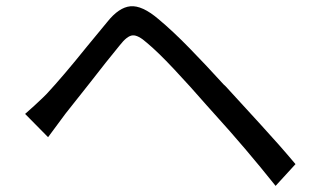

<svg xmlns="http://www.w3.org/2000/svg" viewBox="-20 -654 1040 627"><path d="M62 -282Q92 -308 121 -336Q127 -342 133 -348Q186 -405 264 -502Q299 -545 330 -582Q368 -630 406 -633.5Q444 -637 497 -592Q544 -553 599.5 -496Q655 -439 704 -385Q710 -378 717 -372Q768 -316 830.5 -248Q893 -180 945 -118L880 -47Q781 -171 681 -281Q667 -296 655 -310Q602 -371 548.5 -428Q495 -485 460 -514Q431 -540 413 -538.5Q395 -537 371 -506Q329 -455 274 -384Q227 -324 194 -283Q175 -258 157 -233Q146 -218 137 -206Z"/></svg>

Font: Noto Sans CJK KR Regular (TTF)
Style: Regular
Weight: 400
Designer: Ryoko NISHIZUKA 西塚涼子 (kana & ideographs); Paul D. Hunt (Latin, Greek & Cyrillic); Wenlong ZHANG 张文龙 (bopomofo); Sandoll 
Foundry: Adobe Systems Incorporated
Version: Version 1.004;PS 1.004;hotconv 1.0.82;makeotf.lib2.5.63406